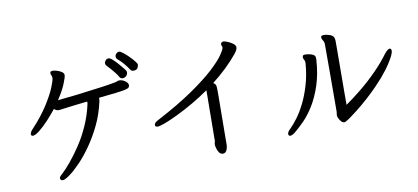

<svg xmlns="http://www.w3.org/2000/svg" viewBox="-76 -1054 3011 1384"><g transform="rotate(-10 1430.0 -362.0)"><path d="M958 -651Q951 -636 927 -636Q912 -636 905 -647Q870 -701 826 -738Q817 -746 817 -758Q817 -770 826.5 -779.5Q836 -789 848 -789Q856 -789 875 -774.5Q894 -760 914 -740Q934 -720 949.5 -701Q965 -682 965 -673.5Q965 -665 958 -651ZM878 -633Q878 -618 867 -607Q856 -596 840.5 -596Q825 -596 817.5 -610Q810 -624 796 -642Q767 -679 741 -705Q733 -713 733 -723.5Q733 -734 742 -744.5Q751 -755 763 -755Q775 -755 793 -739Q825 -710 861 -664Q874 -647 876 -644Q878 -637 878 -633ZM559 -468Q559 -473 558 -475Q505 -470 453.5 -463Q402 -456 360 -451Q356 -450 352 -450H346Q334 -450 327 -454Q320 -458 313 -464Q283 -426 248 -388.5Q213 -351 181 -325.5Q149 -300 131 -300Q126 -300 122 -303Q118 -306 118 -313Q118 -329 140 -351Q210 -426 255 -496.5Q300 -567 321 -618.5Q342 -670 342 -687Q342 -688 341.5 -691Q341 -694 340.5 -698Q340 -702 336.5 -708.5Q333 -715 333 -721.5Q333 -728 335 -730Q338 -737 352 -737Q362 -737 380.5 -732Q399 -727 415.5 -716.5Q432 -706 432 -691Q432 -676 412 -627.5Q392 -579 353 -521Q388 -524 494 -536Q726 -564 788 -578Q794 -580 799.5 -582.5Q805 -585 815 -585Q834 -585 855 -570.5Q876 -556 876 -539Q876 -529 869.5 -522.5Q863 -516 841 -511Q819 -506 773 -500.5Q727 -495 647 -487Q648 -482 648 -478Q648 -470 646 -462Q626 -370 588 -291.5Q550 -213 505 -149.5Q460 -86 416 -41Q372 4 337.5 28.5Q303 53 287 53Q278 53 273.5 47Q269 41 269 36Q269 25 293 5Q318 -18 355 -62Q392 -106 433 -167Q474 -228 507.5 -303Q541 -378 559 -462Z M1030 -209Q1010 -209 1010 -223Q1010 -241 1042 -256Q1201 -340 1306 -412.5Q1411 -485 1472 -541.5Q1533 -598 1559 -635.5Q1585 -673 1587 -688V-691Q1587 -697 1584 -702Q1581 -707 1581 -713.5Q1581 -720 1585 -724Q1590 -731 1600 -731Q1610 -731 1630 -723Q1650 -715 1668 -702Q1686 -689 1686 -673Q1686 -657 1667 -632Q1588 -535 1477 -449Q1492 -439 1495 -428.5Q1498 -418 1498 -391V-354Q1498 -325 1496.5 -192Q1495 -59 1495 -30V4Q1495 22 1488 41Q1479 65 1458 65Q1440 65 1429.5 48.5Q1419 32 1415.5 16.5Q1412 1 1411 -3V-7Q1411 -18 1413.5 -25Q1416 -32 1416 -35V-68Q1416 -94 1417.5 -218Q1419 -342 1419 -368V-406Q1303 -325 1176 -264Q1120 -237 1081.5 -223Q1043 -209 1030 -209Z M2317 -90 2318 -384V-583Q2318 -601 2309 -614Q2300 -627 2300 -638V-639Q2300 -651 2322 -651Q2344 -651 2368 -642Q2387 -634 2392.5 -622Q2398 -610 2398 -595V-530Q2398 -495 2397 -377.5Q2396 -260 2396 -206V-127Q2451 -165 2513 -215.5Q2575 -266 2633.5 -325.5Q2692 -385 2735 -444Q2735 -444 2735 -444Q2759 -472 2771 -472Q2784 -472 2784 -455.5Q2784 -439 2773 -418Q2727 -327 2627 -224Q2547 -141 2456 -70Q2398 -24 2371 -10Q2364 -6 2360 -6Q2346 -6 2335.5 -18.5Q2325 -31 2319.5 -44Q2314 -57 2314 -61V-65Q2314 -73 2315.5 -78.5Q2317 -84 2317 -90ZM1959 22Q1952 22 1948.5 18Q1945 14 1945 8Q1945 -9 1968 -29Q1992 -53 2021.5 -92Q2051 -131 2079 -187Q2107 -243 2128.5 -314.5Q2150 -386 2157 -473V-477Q2157 -492 2151 -500.5Q2145 -509 2145 -520Q2145 -530 2150 -533Q2155 -536 2166 -536Q2184 -536 2209 -529Q2223 -524 2230.5 -517.5Q2238 -511 2238 -493V-486Q2231 -379 2204 -298.5Q2177 -218 2141 -159.5Q2105 -101 2066 -61.5Q2027 -22 1994 5Q1972 22 1959 22Z"/></g></svg>

Font: Moon Stars Kai
Style: Bold
Weight: 700
Designer: GuiWonder
Version: Version 1.101